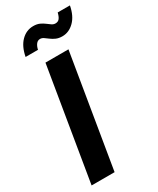

<svg xmlns="http://www.w3.org/2000/svg" viewBox="-234 -1010 889 1079"><g transform="rotate(-30 210.5 -470.0)"><path d="M290.1 -727.5 169.5 0H20.3L140.9 -727.5ZM298 -807.7Q274.6 -807.7 257.6 -815.3Q240.6 -822.8 227.5 -832.9Q214.4 -842.9 203.3 -850.5Q192.3 -858 180.6 -858Q165.1 -858 155 -844.8Q144.8 -831.5 140.5 -810.7H60Q71.9 -873.1 105.2 -906.4Q138.5 -939.7 183.4 -939.7Q206.9 -939.7 223.6 -932.2Q240.3 -924.6 253.1 -914.7Q266 -904.8 277 -897.3Q288.1 -889.8 300.5 -889.8Q317.5 -889.8 326.7 -901.9Q336 -914.1 341.4 -937.2H420.7Q409 -874.8 375 -841.3Q341.1 -807.7 298 -807.7Z"/></g></svg>

Font: Adwaita Sans
Style: Italic
Weight: 400
Italic angle: -9.39999°
Designer: Rasmus Andersson
Foundry: rsms
Version: Version 4.001;git-9221beed3